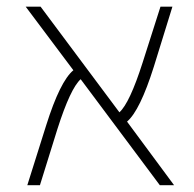

<svg xmlns="http://www.w3.org/2000/svg" viewBox="-20 -544 573 566"><path d="M493.2 2H451.2L217.8 -310.5Q187.5 -283.2 149.4 -164.1L97.7 2H60.5L116.2 -174.8Q157.2 -304.7 196.3 -336.9L55.7 -524.4H99.6L332 -212.9Q362.3 -240.2 400.4 -359.4L453.1 -524.4H488.3L433.6 -347.7Q392.6 -217.8 354.5 -185.5Z"/></svg>

Font: Gen Shin Gothic ExtraLight
Style: Regular
Weight: 100
Designer: [Source Han Sans]
Ryoko NISHIZUKA  (kana & ideographs); Paul D. Hunt (Latin, Greek & Cyrillic); Wenlong ZHANG  (bopomofo
Version: Version 1.002.20150607